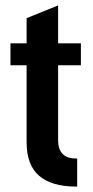

<svg xmlns="http://www.w3.org/2000/svg" viewBox="-20 -688 342 708"><path d="M194.3 -447.3V-170.9Q194.3 -103.5 260.7 -103.5H264.6V0H260.7Q170.9 0 124.5 -39.6Q78.1 -79.1 78.1 -164.1V-447.3H18.6V-528.3H78.1V-621.1L194.3 -668V-528.3H278.3V-447.3Z"/></svg>

Font: Altinn-DIN Condensed
Style: DINCondensed-Bold
Weight: 700
Width: 3
Designer: Charles Nix
Foundry: Altinn
Version: Version 2.00